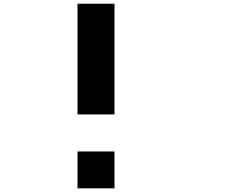

<svg xmlns="http://www.w3.org/2000/svg" viewBox="-20 -820 1240 1040"><path d="M600.1 -200.2H399.9V-799.8H600.1ZM600.1 0.5V200.2H399.9V0.5Z"/></svg>

Font: QuinqueFive
Style: Regular
Weight: 400
Monospace: yes
Designer: GGBotNet
Foundry: GGBotNet
Version: 1.1